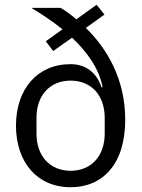

<svg xmlns="http://www.w3.org/2000/svg" viewBox="-20 -773 595 805"><path d="M385 -753 300 -692C277 -712 254 -728 234 -740H111C155 -714 200 -684 242 -650L172 -600L203 -559L282 -615C346 -555 396 -484 410 -408L406 -406C386 -467 341 -504 276 -504C135 -504 47 -398 47 -246C47 -94 135 12 276 12C410 12 505 -84 505 -271C505 -447 424 -574 340 -656L418 -712ZM276 -57C190 -57 133 -118 133 -213V-279C133 -374 190 -435 276 -435C362 -435 419 -374 419 -279V-213C419 -118 362 -57 276 -57Z"/></svg>

Font: IBM Plex Thai Looped
Style: Regular
Weight: 400
Designer: Mike Abbink, Paul van der Laan, Pieter van Rosmalen, Ben Mitchell, Mark Frömberg
Foundry: Bold Monday
Version: Version 1.0